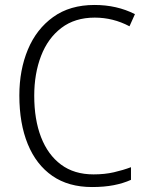

<svg xmlns="http://www.w3.org/2000/svg" viewBox="-20 -744 592 774"><path d="M362 -673Q282 -673 227.5 -631.5Q173 -590 145.5 -518.5Q118 -447 118 -358Q118 -262 145.5 -191Q173 -120 226 -80.5Q279 -41 357 -41Q402 -41 439 -49.5Q476 -58 508 -70V-19Q477 -5 438.5 2.5Q400 10 351 10Q256 10 191 -35Q126 -80 92 -163Q58 -246 58 -359Q58 -462 92.5 -544.5Q127 -627 194.5 -675.5Q262 -724 361 -724Q451 -724 524 -687L502 -638Q436 -673 362 -673Z"/></svg>

Font: Noto Sans Gurmukhi UI SemiCondensed Light
Style: Regular
Weight: 300
Width: 4
Designer: Jelle Bosma - Monotype Design Team
Foundry: Monotype Imaging Inc.
Version: Version 2.004; ttfautohint (v1.8.4.7-5d5b)